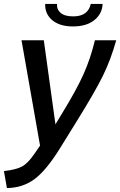

<svg xmlns="http://www.w3.org/2000/svg" viewBox="-60 -727 609 973"><path d="M169 -707H229Q227 -679 247.5 -661.5Q268 -644 311 -644Q386 -644 400 -707H460Q458 -657 418 -625Q378 -593 310 -593Q242 -593 204.5 -625Q167 -657 169 -707ZM-40 140Q22 133 52 116.5Q82 100 114 53L143 11L49 -523H162L221 -97L255 -153Q328 -272 363.5 -351.5Q399 -431 421 -523H529Q502 -426 462 -344Q422 -262 323 -103L243 26Q174 137 114.5 181Q55 225 -25 226Z"/></svg>

Font: Raleway-v4020 SemiBold
Style: Italic
Weight: 600
Italic angle: -12°
Designer: Matt McInerney, Pablo Impallari, Rodrigo Fuenzalida
Foundry: Matt McInerney, Pablo Impallari, Rodrigo Fuenzalida
Version: Version 4.020;PS 004.020;hotconv 1.0.88;makeotf.lib2.5.64775